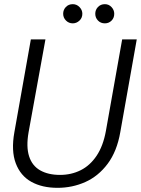

<svg xmlns="http://www.w3.org/2000/svg" viewBox="-20 -889 676 921"><path d="M256 12Q182 12 130 -17Q78 -46 55.5 -106Q33 -166 49 -255L128 -700H198L117 -254Q105 -185 119.5 -139.5Q134 -94 172.5 -72Q211 -50 268 -50Q322 -50 367 -72.5Q412 -95 443.5 -142Q475 -189 488 -261L566 -700H636L557 -255Q541 -163 496.5 -103.5Q452 -44 389.5 -16Q327 12 256 12ZM329 -777Q310 -777 296.5 -790.5Q283 -804 283 -823Q283 -842 296 -855.5Q309 -869 329 -869Q348 -869 361.5 -855Q375 -841 375 -823Q375 -803 361 -790Q347 -777 329 -777ZM483 -777Q463 -777 450 -790.5Q437 -804 437 -823Q437 -842 450 -855.5Q463 -869 483 -869Q502 -869 515 -855Q528 -841 528 -823Q528 -803 515 -790Q502 -777 483 -777Z"/></svg>

Font: DM Sans 36pt Light
Style: Italic
Weight: 300
Italic angle: -10°
Designer: Colophon Foundry, Jonny Pinhorn
Foundry: Colophon Foundry
Version: Version 4.004;gftools[0.9.30]